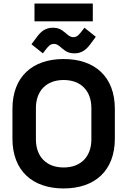

<svg xmlns="http://www.w3.org/2000/svg" viewBox="-20 -1046 716 1080"><path d="M338 14C514 14 626 -86 626 -266V-434C626 -614 514 -714 338 -714C162 -714 50 -614 50 -434V-266C50 -86 162 14 338 14ZM157 -797 221 -746 238 -768C250 -783 262 -799 283 -799C303 -799 316 -785 329 -774C352 -755 368 -746 400 -746C437 -746 463 -764 487 -796L519 -839L455 -890L438 -868C426 -853 414 -837 393 -837C373 -837 360 -851 347 -862C324 -881 308 -890 276 -890C239 -890 213 -872 189 -840ZM174 -926H502V-1026H174ZM182 -262V-438C182 -534 240 -596 338 -596C436 -596 494 -534 494 -438V-262C494 -166 436 -104 338 -104C240 -104 182 -166 182 -262Z"/></svg>

Font: Meta Space
Style: Bold
Weight: 700
Designer: Meta Pool / Florian Karsten
Foundry: Meta Pool / Florian Karsten
Version: Version 2.000;Glyphs 3.1.1 (3137)